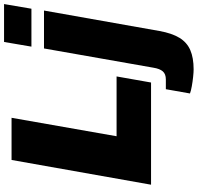

<svg xmlns="http://www.w3.org/2000/svg" viewBox="-34 -731 975 947"><g transform="rotate(-90 453.5 -257.5)"><path d="M16 0 138 -688H346L255 -170H550L520 0ZM697 -590 720 -725H907L884 -590ZM585 210Q570 210 547 207.5Q524 205 501.5 201Q479 197 466 192L487 73H535Q562 73 575 58Q588 43 593 12L688 -528H875L774 42Q763 103 740.5 140Q718 177 680 193.5Q642 210 585 210Z"/></g></svg>

Font: Archivo SemiCondensed Black
Style: Italic
Weight: 900
Width: 4
Italic angle: -10°
Designer: Hector Gatti
Foundry: Omnibus-Type
Version: Version 2.001